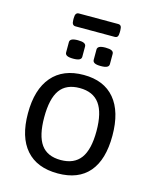

<svg xmlns="http://www.w3.org/2000/svg" viewBox="-124 -918 816 1008"><g transform="rotate(15 284.5 -414.0)"><path d="M55 -259Q55 -389 115 -459Q175 -529 287 -529Q397 -529 455.5 -459.5Q514 -390 514 -259Q514 -129 456.5 -61.5Q399 6 287 6Q174 6 114.5 -62Q55 -130 55 -259ZM427 -261Q427 -361 392 -409Q357 -457 284 -457Q211 -457 177 -409.5Q143 -362 143 -261Q143 -161 177 -113.5Q211 -66 284 -66Q357 -66 392 -113.5Q427 -161 427 -261ZM166 -619V-675Q166 -686 176.5 -691.5Q187 -697 210 -697Q233 -697 243.5 -691.5Q254 -686 254 -675V-619Q254 -608 243.5 -602.5Q233 -597 210 -597Q187 -597 176.5 -602.5Q166 -608 166 -619ZM316 -619V-675Q316 -686 326.5 -691.5Q337 -697 360 -697Q383 -697 393.5 -691.5Q404 -686 404 -675V-619Q404 -608 393.5 -602.5Q383 -597 360 -597Q337 -597 326.5 -602.5Q316 -608 316 -619ZM158 -794V-804Q158 -820 163 -827Q168 -834 178 -834H391Q402 -834 406.5 -827Q411 -820 411 -804V-794Q411 -778 406.5 -771Q402 -764 391 -764H178Q168 -764 163 -771Q158 -778 158 -794Z"/></g></svg>

Font: Asap-Regular
Style: Regular
Weight: 400
Designer: Pablo Cosgaya
Foundry: Omnibus-Type
Version: Version 2.000; ttfautohint (v1.8)